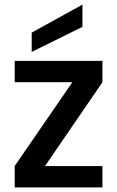

<svg xmlns="http://www.w3.org/2000/svg" viewBox="-20 -816 511 836"><path d="M176 -93H426V0H44V-93L295 -458H44V-551H426V-458ZM339 -699 118 -590V-674L339 -796Z"/></svg>

Font: Poppins Medium A&M
Style: Regular
Weight: 500
Designer: Ninad Kale (Devanagari), Jonny Pinhorn (Latin)
Foundry: Indian Type Foundry
Version: 4.004